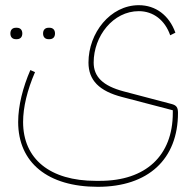

<svg xmlns="http://www.w3.org/2000/svg" viewBox="-20 -480 756 740"><path d="M167 -329H171C183 -329 192 -336 192 -351C192 -366 183 -373 171 -373H167C155 -373 146 -366 146 -351C146 -336 155 -329 167 -329ZM41 -329H45C57 -329 66 -336 66 -351C66 -366 57 -373 45 -373H41C29 -373 20 -366 20 -351C20 -336 29 -329 41 -329ZM357 240C551 240 666 134 666 -45C666 -66 660 -74 642 -79L456 -128C377 -149 341 -184 341 -239C341 -341 416 -437 515 -437C571 -437 616 -402 636 -344L656 -354C632 -421 580 -460 515 -460C405 -460 321 -353 321 -239C321 -171 362 -129 451 -106L646 -55V-45C646 120 542 217 365 217H349C173 217 69 133 69 -10C69 -66 85 -133 115 -202L97 -210C68 -143 50 -72 50 -10C50 147 164 240 357 240Z"/></svg>

Font: IBM Plex Arabic Thin
Style: Regular
Weight: 100
Designer: Mike Abbink, Paul van der Laan, Pieter van Rosmalen, Wael Morcos, Khajak Apelian
Foundry: Bold Monday
Version: Version 1.0